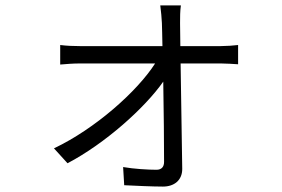

<svg xmlns="http://www.w3.org/2000/svg" viewBox="-20 -630 1040 708"><path d="M645 -460 644 -545C644 -567 644 -589 647 -610H571C574 -588 576 -564 577 -545C578 -527 578 -497 579 -460H274C250 -460 226 -461 202 -464V-392C226 -394 249 -396 275 -396H552C486 -293 331 -155 179 -83L229 -28C368 -101 514 -232 582 -329C584 -219 585 -98 585 -33C585 -15 576 -4 557 -4C527 -4 474 -7 434 -14L438 53C477 55 543 58 581 58C622 58 652 35 652 -7L646 -396H795C814 -396 842 -394 858 -393V-464C844 -462 813 -460 794 -460Z"/></svg>

Font: Noto Sans CJK JP DemiLight
Style: Regular
Weight: 350
Designer: Ryoko NISHIZUKA (kana & ideographs); Paul D. Hunt (Latin, Greek & Cyrillic); Wenlong ZHANG (bopomofo); Sandoll Communica
Foundry: Adobe Systems Incorporated
Version: Version 1.004;PS 1.004;hotconv 1.0.82;makeotf.lib2.5.63406